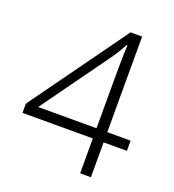

<svg xmlns="http://www.w3.org/2000/svg" viewBox="-131 -820 833 921"><g transform="rotate(20 285.5 -359.0)"><path d="M382 0V-178H23V-225L378 -718H437V-230H556V-178H437V0ZM84 -230H382V-495Q382 -534 382.5 -561Q383 -588 383.5 -610Q384 -632 385 -655H382Q369 -632 357 -612Q345 -592 328 -569Z"/></g></svg>

Font: Noto Sans Symbols Light
Style: Regular
Weight: 300
Version: Version 2.002